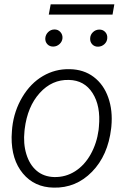

<svg xmlns="http://www.w3.org/2000/svg" viewBox="-20 -858 588 888"><path d="M32.7 0ZM36.6 -269Q45.4 -345.7 83.5 -409.4Q121.6 -473.1 178.5 -506.3Q235.4 -539.6 301.8 -538.1Q367.2 -537.1 413.3 -502.2Q459.5 -467.3 480.7 -407Q502 -346.7 495.1 -273.4L494.1 -264.2Q479.5 -139.2 405.5 -63.5Q331.5 12.2 228 9.8Q139.2 8.3 85.9 -55.7Q32.7 -119.6 33.7 -224.6L35.2 -252.4ZM93.3 -252.4Q86.9 -194.3 101.8 -145.3Q116.7 -96.2 149.4 -68.4Q182.1 -40.5 231 -39.1Q283.7 -38.1 327.4 -65.9Q371.1 -93.8 399.4 -144.5Q427.7 -195.3 436 -256.8L437.5 -272.9Q446.3 -367.2 408.4 -427Q370.6 -486.8 298.8 -488.3Q220.7 -490.7 163.8 -428Q106.9 -365.2 94.2 -261.2ZM189.5 -681.6Q190.9 -697.8 202.6 -709.5Q214.4 -721.2 231 -721.7Q248 -722.2 259 -710.2Q270 -698.2 269 -681.6Q267.6 -665.5 255.4 -654.3Q243.2 -643.1 227.1 -642.6Q210 -642.1 199.2 -653.3Q188.5 -664.6 189.5 -681.6ZM397 -681.2Q397.9 -697.8 409.9 -709.2Q421.9 -720.7 438.5 -721.2Q455.6 -721.7 466.6 -710Q477.5 -698.2 476.1 -681.2Q475.1 -665 462.9 -653.8Q450.7 -642.6 434.1 -642.1Q417.5 -641.6 406.7 -652.8Q396 -664.1 397 -681.2ZM500.5 -790.5H205.6L214.4 -837.9H508.8Z"/></svg>

Font: Roboto Light
Style: Italic
Weight: 300
Italic angle: -12°
Designer: Google
Version: Version 2.134; 2016; ttfautohint (v1.6)